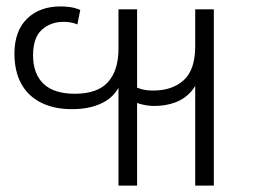

<svg xmlns="http://www.w3.org/2000/svg" viewBox="-20 -577 795 598"><path d="M349 1V-349L366 -347Q352 -289 310.5 -263Q269 -237 204 -237Q148 -237 107.5 -257.5Q67 -278 46 -316.5Q25 -355 25 -410Q25 -480 64 -518.5Q103 -557 169 -557Q182 -557 197.5 -555Q213 -553 230 -546L221 -501Q209 -506 197.5 -507.5Q186 -509 178 -509Q138 -509 110.5 -484.5Q83 -460 83 -405Q83 -347 115.5 -316Q148 -285 213 -285Q284 -285 316.5 -321.5Q349 -358 349 -425V-548H407V1ZM588 1V-359L605 -357Q598 -319 577.5 -294.5Q557 -270 527 -258.5Q497 -247 461 -247Q439 -247 417.5 -253Q396 -259 379 -270L394 -310Q404 -304 420 -299.5Q436 -295 457 -295Q517 -295 552.5 -327.5Q588 -360 588 -433V-548H646V1Z"/></svg>

Font: Noto Sans Thai Light
Style: Regular
Weight: 300
Designer: Monotype Design Team
Foundry: Monotype Imaging Inc.
Version: Version 2.001